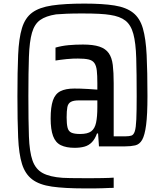

<svg xmlns="http://www.w3.org/2000/svg" viewBox="-20 -848 917 1069"><path d="M450 201Q340 201 269.5 191Q199 181 159.5 151Q120 121 102.5 65Q85 9 81 -83.5Q77 -176 77 -313Q77 -450 81 -542.5Q85 -635 102.5 -692Q120 -749 159.5 -778Q199 -807 269.5 -817.5Q340 -828 450 -828Q552 -828 617.5 -817.5Q683 -807 721 -777Q759 -747 775.5 -690Q792 -633 796.5 -541.5Q801 -450 801 -313Q801 -209 793.5 -152Q786 -95 771.5 -69.5Q757 -44 732.5 -38.5Q708 -33 676 -33H531L526 -105H520Q509 -74 491.5 -56Q474 -38 450 -31.5Q426 -25 396 -25Q349 -25 319 -39.5Q289 -54 275.5 -90.5Q262 -127 262 -188Q262 -252 274.5 -288.5Q287 -325 316 -340Q345 -355 394 -355Q409 -355 428.5 -354.5Q448 -354 471.5 -352.5Q495 -351 522 -349V-385Q522 -428 519 -455Q516 -482 505.5 -497Q495 -512 473 -517Q451 -522 414 -522Q402 -522 385.5 -521.5Q369 -521 351 -519Q333 -517 316.5 -515Q300 -513 289 -511V-583Q324 -593 361.5 -596.5Q399 -600 442 -600Q499 -600 533.5 -588.5Q568 -577 585.5 -552Q603 -527 608 -486Q613 -445 613 -385V-89H679Q699 -89 711.5 -93Q724 -97 730.5 -117Q737 -137 739 -183.5Q741 -230 741 -313Q741 -440 738.5 -524.5Q736 -609 722.5 -659Q709 -709 678.5 -733Q648 -757 593 -765Q570 -769 531.5 -771Q493 -773 437 -773Q387 -773 350 -771.5Q313 -770 292 -768Q235 -759 203.5 -736.5Q172 -714 158 -665.5Q144 -617 141 -531.5Q138 -446 138 -313Q138 -175 141 -89Q144 -3 161 45.5Q178 94 217.5 115.5Q257 137 328 142Q345 143 372 143.5Q399 144 439 144Q473 144 500.5 144Q528 144 549 143.5Q570 143 587 142.5Q604 142 613 141V198Q604 198 588.5 198.5Q573 199 552.5 200Q532 201 506.5 201Q481 201 450 201ZM426 -102Q468 -102 488 -117Q508 -132 515 -165.5Q522 -199 522 -251V-289H418Q389 -289 374 -280.5Q359 -272 355 -251.5Q351 -231 351 -194Q351 -159 356 -138Q361 -117 377.5 -109.5Q394 -102 426 -102Z"/></svg>

Font: Farlight84_Sys_V01
Style: Regular
Weight: 400
Designer: Ryoko NISHIZUKA  (kana, bopomofo & ideographs); Paul D. Hunt (Latin, Greek & Cyrillic); Sandoll Communications , Soo-you
Foundry: Adobe
Version: Version 2.004;October 29, 2024;FontCreator 14.0.0.2814 64-bi